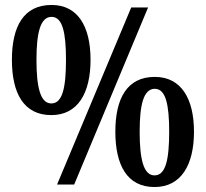

<svg xmlns="http://www.w3.org/2000/svg" viewBox="-20 -744 830 774"><path d="M187 -280C294 -280 345 -369 345 -503C345 -637 294 -724 188 -724C75 -724 28 -637 28 -503C28 -369 75 -280 187 -280ZM210 0H279L577 -714H509ZM187 -327C143 -327 127 -391 127 -503C127 -613 143 -676 188 -676C232 -676 246 -613 246 -503C246 -391 232 -327 187 -327ZM603 10C710 10 762 -79 762 -213C762 -347 710 -434 604 -434C492 -434 445 -347 445 -213C445 -79 492 10 603 10ZM603 -37C559 -37 543 -101 543 -213C543 -323 559 -386 604 -386C648 -386 662 -323 662 -213C662 -101 648 -37 603 -37Z"/></svg>

Font: Noto Serif Georgian Condensed Bold
Style: Regular
Weight: 700
Width: 3
Designer: Monotype Design Team, Akaki Razmadze
Foundry: Google LLC
Version: Version 2.003